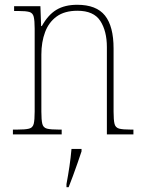

<svg xmlns="http://www.w3.org/2000/svg" viewBox="-20 -562 604 803"><path d="M34 0V-20H52Q86 -20 101.5 -24Q117 -28 121 -44Q125 -60 125 -95V-442Q125 -476 121 -492Q117 -508 102.5 -512Q88 -516 58 -516H39V-536H149L152 -453H155Q181 -500 216 -521Q251 -542 303 -542Q383 -542 419 -497Q455 -452 455 -359V-95Q455 -60 459 -44Q463 -28 478.5 -24Q494 -20 527 -20H538V0H427V-365Q427 -432 399.5 -474.5Q372 -517 304 -517Q250 -517 217 -493Q184 -469 168.5 -427.5Q153 -386 153 -334V-95Q153 -60 157 -44Q161 -28 176.5 -24Q192 -20 226 -20H238V0ZM258 208Q265 171 270.5 133.5Q276 96 279 61H321V71Q314 92 304.5 119.5Q295 147 285 174Q275 201 267 221H258Z"/></svg>

Font: Noto Serif Lao SemiCondensed Thin
Style: Regular
Weight: 100
Width: 4
Designer: Monotype Design Team
Foundry: Monotype Imaging Inc.
Version: Version 2.003; ttfautohint (v1.8.4.7-5d5b)